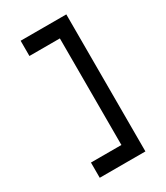

<svg xmlns="http://www.w3.org/2000/svg" viewBox="-193 -865 821 948"><g transform="rotate(-30 217.0 -390.5)"><path d="M260.4 -694.4H86.8V-781.2H347.2V0H86.8V-86.8H260.4Z"/></g></svg>

Font: 8-bit Operator+
Style: Regular
Weight: 400
Designer: GrandChaos9000
Foundry: Grand Chaos Productions
Version: Version 1.2.0 - April 24, 2014